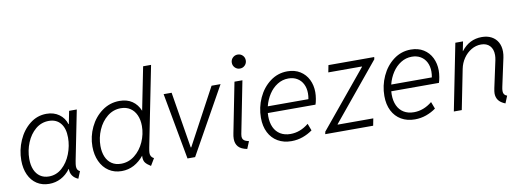

<svg xmlns="http://www.w3.org/2000/svg" viewBox="-60 -1105 3988 1466"><g transform="rotate(-10 1934.0 -372.0)"><path d="M44.9 -205.1Q44.9 -285.6 76.9 -358.9Q108.9 -432.1 166 -477.5Q223.1 -522.9 295.4 -522.9Q352.1 -522.9 392.6 -493.9Q433.1 -464.8 447.8 -416H450.7L470.2 -515.1H529.8L453.1 -130.9Q447.8 -102.1 447.8 -89.4Q447.8 -73.7 453.4 -63.5Q459 -53.2 472.2 -47.4L449.7 7.8Q420.4 -4.4 405.3 -26.6Q390.1 -48.8 391.6 -78.1H389.6Q357.4 -35.2 315.4 -13.7Q273.4 7.8 225.1 7.8Q170.4 7.8 129.6 -18.8Q88.9 -45.4 66.9 -93.8Q44.9 -142.1 44.9 -205.1ZM426.8 -315.4Q426.8 -387.2 394.3 -426.8Q361.8 -466.3 303.7 -466.3Q245.6 -466.3 200.9 -429Q156.2 -391.6 131.6 -331.3Q106.9 -271 106.9 -205.6Q106.9 -157.7 121.8 -122.3Q136.7 -86.9 165 -67.6Q193.4 -48.3 232.4 -48.3Q290 -48.3 334.2 -87.6Q378.4 -127 402.6 -189Q426.8 -251 426.8 -315.4Z M959.5 -69.3Q959.5 -77.1 960 -81.1Q926.3 -39.1 882.6 -15.6Q838.9 7.8 787.1 7.8Q730 7.8 687.3 -20.8Q644.5 -49.3 621.3 -100.1Q598.1 -150.9 598.1 -214.8Q598.1 -293.5 632.1 -364.5Q666 -435.5 726.3 -479.2Q786.6 -522.9 861.3 -522.9Q919.9 -522.9 959.7 -495.6Q999.5 -468.3 1019.5 -418.9L1085.9 -752H1147.5L1023.9 -131.8Q1018.6 -104 1018.6 -91.8Q1018.6 -76.7 1024.7 -65.7Q1030.8 -54.7 1045.9 -46.9L1013.2 7.8Q983.9 -10.3 971.7 -26.4Q959.5 -42.5 959.5 -69.3ZM997.6 -304.7Q997.6 -353 981.2 -389.6Q964.8 -426.3 934.3 -446.3Q903.8 -466.3 861.8 -466.3Q803.2 -466.3 756.8 -429Q710.4 -391.6 684.8 -332Q659.2 -272.5 659.2 -209Q659.2 -161.1 674.6 -124.8Q689.9 -88.4 719.7 -68.4Q749.5 -48.3 792 -48.3Q850.6 -48.3 897.7 -85.7Q944.8 -123 971.2 -182.4Q997.6 -241.7 997.6 -304.7Z M1203.1 -515.1H1265.1L1336.4 -78.6H1340.3L1574.7 -515.1H1644.5L1356.4 0H1297.4Z M1670.9 -85.4Q1670.9 -106 1676.3 -130.4L1752.4 -515.1H1814L1734.4 -112.3Q1732.4 -103 1732.4 -94.2Q1732.4 -79.1 1739 -70.3Q1745.6 -61.5 1755.9 -57.1Q1766.1 -52.7 1782.7 -48.8L1759.3 7.8Q1711.4 -1.5 1691.2 -25.1Q1670.9 -48.8 1670.9 -85.4ZM1757.3 -660.6Q1757.3 -683.6 1773.2 -699.2Q1789.1 -714.8 1811.5 -714.8Q1834.5 -714.8 1850.1 -699.2Q1865.7 -683.6 1865.7 -660.6Q1865.7 -638.2 1850.1 -622.3Q1834.5 -606.4 1811.5 -606.4Q1789.1 -606.4 1773.2 -622.3Q1757.3 -638.2 1757.3 -660.6Z M1903.3 -208Q1903.3 -288.6 1936.5 -361.1Q1969.7 -433.6 2029.1 -478.3Q2088.4 -522.9 2163.1 -522.9Q2219.7 -522.9 2261.2 -497.1Q2302.7 -471.2 2324.5 -427Q2346.2 -382.8 2346.2 -329.1Q2346.2 -305.7 2341.6 -278.1Q2336.9 -250.5 2331.1 -234.9H1961.4Q1960.4 -218.3 1960.4 -209.5Q1960.4 -160.6 1977.3 -124Q1994.1 -87.4 2026.9 -67.4Q2059.6 -47.4 2105.5 -47.4Q2180.7 -47.4 2246.6 -101.1L2267.1 -46.9Q2232.9 -22 2191.2 -7.1Q2149.4 7.8 2103 7.8Q2043 7.8 1997.8 -18.6Q1952.6 -44.9 1928 -93.5Q1903.3 -142.1 1903.3 -208ZM2285.2 -285.6Q2289.6 -309.1 2289.6 -330.1Q2289.6 -370.6 2273.9 -401.9Q2258.3 -433.1 2229.2 -450.4Q2200.2 -467.8 2161.1 -467.8Q2114.7 -467.8 2075.7 -443.1Q2036.6 -418.5 2009.8 -377.2Q1982.9 -335.9 1970.2 -285.6Z M2369.1 -19 2730.5 -457V-460.4H2470.2L2481 -515.1H2835.9L2833.5 -498L2471.7 -58.6V-55.2H2747.6L2736.8 0H2365.2Z M2860.4 -208Q2860.4 -288.6 2893.6 -361.1Q2926.8 -433.6 2986.1 -478.3Q3045.4 -522.9 3120.1 -522.9Q3176.8 -522.9 3218.3 -497.1Q3259.8 -471.2 3281.5 -427Q3303.2 -382.8 3303.2 -329.1Q3303.2 -305.7 3298.6 -278.1Q3293.9 -250.5 3288.1 -234.9H2918.5Q2917.5 -218.3 2917.5 -209.5Q2917.5 -160.6 2934.3 -124Q2951.2 -87.4 2983.9 -67.4Q3016.6 -47.4 3062.5 -47.4Q3137.7 -47.4 3203.6 -101.1L3224.1 -46.9Q3189.9 -22 3148.2 -7.1Q3106.4 7.8 3060.1 7.8Q3000 7.8 2954.8 -18.6Q2909.7 -44.9 2885 -93.5Q2860.4 -142.1 2860.4 -208ZM3242.2 -285.6Q3246.6 -309.1 3246.6 -330.1Q3246.6 -370.6 3231 -401.9Q3215.3 -433.1 3186.3 -450.4Q3157.2 -467.8 3118.2 -467.8Q3071.8 -467.8 3032.7 -443.1Q2993.7 -418.5 2966.8 -377.2Q2939.9 -335.9 2927.2 -285.6Z M3692.4 -81.1Q3692.4 -96.2 3697.8 -122.1L3742.7 -330.6Q3747.1 -352.1 3747.1 -370.6Q3747.1 -416 3722.7 -441.9Q3698.2 -467.8 3655.3 -467.8Q3614.7 -467.8 3579.1 -446.5Q3543.5 -425.3 3518.8 -389.2Q3494.1 -353 3485.4 -309.1L3423.8 0H3362.3L3464.8 -515.1H3524.4L3509.8 -441.9H3511.2Q3573.2 -522.9 3670.4 -522.9Q3713.4 -522.9 3745.4 -505.9Q3777.3 -488.8 3794.4 -457.8Q3811.5 -426.8 3811.5 -385.3Q3811.5 -362.3 3806.6 -339.4L3759.8 -122.6Q3755.4 -103 3755.4 -88.9Q3755.4 -73.2 3762 -63.7Q3768.6 -54.2 3784.2 -48.3L3761.2 7.8Q3723.6 -7.3 3708 -29.5Q3692.4 -51.8 3692.4 -81.1Z"/></g></svg>

Font: Reddit Sans Vanilla Light
Style: Italic
Weight: 300
Italic angle: -11.25°
Designer: Stephen Hutchings
Version: Version 1.013